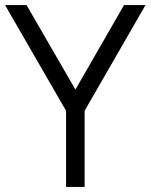

<svg xmlns="http://www.w3.org/2000/svg" viewBox="-20 -740 596 760"><path d="M241.5 0V-301.5L0 -720H85L278.5 -385.5L471 -720H556L315 -301.5V0Z"/></svg>

Font: Vela Sans
Style: Regular
Weight: 400
Designer: Principal design: Mikhail Sharanda - project Manrope.
Design modification: Ravid Balaliev
Foundry: Mikhail Sharanda
Version: Version 1.001;August 23, 2023;FontCreator 14.0.0.2901 64-bit